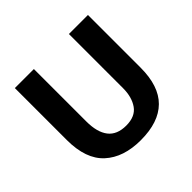

<svg xmlns="http://www.w3.org/2000/svg" viewBox="-158 -798 977 977"><g transform="rotate(-45 330.5 -309.5)"><path d="M67 -630H204V-253Q204 -175 235.5 -134.5Q267 -94 333 -94Q398 -94 427 -135Q456 -176 456 -241V-630H593V-251Q593 -119 527.5 -54Q462 11 333 11Q209 11 138 -54Q67 -119 67 -256Z"/></g></svg>

Font: Mukta
Style: Bold
Weight: 700
Designer: Girish Dalvi and Yashodeep Gholap
Foundry: Ek Type
Version: Version 2.538;PS 1.002;hotconv 16.6.51;makeotf.lib2.5.65220;